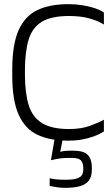

<svg xmlns="http://www.w3.org/2000/svg" viewBox="-20 -666 539 924"><path d="M480 -548Q453 -565 411.5 -577Q370 -589 312 -589Q227 -589 181 -561Q135 -533 117.5 -474.5Q100 -416 100 -326V-309Q100 -219 118 -160.5Q136 -102 182.5 -73.5Q229 -45 312 -45Q370 -45 411.5 -60Q453 -75 480 -90V-33Q459 -20 432 -10Q405 0 374.5 5.5Q344 11 309 11Q221 11 161 -17Q101 -45 70 -113.5Q39 -182 39 -302V-332Q39 -452 69.5 -520.5Q100 -589 160 -617.5Q220 -646 309 -646Q344 -646 375.5 -641Q407 -636 433.5 -627.5Q460 -619 480 -606ZM296 238Q275 238 257.5 235.5Q240 233 219 229V192Q238 196 253.5 197.5Q269 199 297 199Q339 199 356.5 190.5Q374 182 377.5 170Q381 158 381 150V146Q381 118 369.5 106Q358 94 326 94H308Q286 94 268.5 96.5Q251 99 225 105L244 -4H283L270 65Q281 61 295 60Q309 59 321 59H332Q356 59 376.5 64.5Q397 70 409.5 88Q422 106 422 142V151Q422 184 407.5 203Q393 222 364.5 230Q336 238 296 238Z"/></svg>

Font: Matangi
Style: Regular
Weight: 400
Designer: Prashant Pant
Foundry: The Graphic Ant
Version: Version 3.002